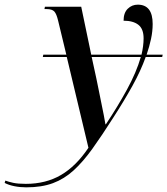

<svg xmlns="http://www.w3.org/2000/svg" viewBox="-173 -565 719 825"><path d="M-60 240Q-87 240 -111.5 235Q-136 230 -153 221L-150 211Q-137 216 -116.5 220.5Q-96 225 -62 225Q24 225 89 187Q154 149 207 70L114 -320H11L13 -330H112L77 -475Q70 -505 60.5 -515.5Q51 -526 27 -526H18L20 -536H176L219 -330H435Q444 -368 444 -400Q444 -441 421.5 -458.5Q399 -476 358 -476Q358 -510 376 -527.5Q394 -545 419 -545Q483 -545 483 -462Q483 -431 476 -398Q469 -365 457 -330H526L524 -320H453Q432 -261 396 -196Q360 -131 314 -60Q265 17 224.5 73.5Q184 130 143.5 167Q103 204 54.5 222Q6 240 -60 240ZM280 -31H282Q332 -106 372.5 -180Q413 -254 432 -320H221L241 -228Q245 -209 250.5 -181.5Q256 -154 262 -124.5Q268 -95 273 -70Q278 -45 280 -31Z"/></svg>

Font: Noto Serif Display SemiCondensed Medium
Style: Italic
Weight: 500
Width: 4
Italic angle: -12°
Designer: Monotype Design Team
Foundry: Monotype Imaging Inc.
Version: Version 2.009